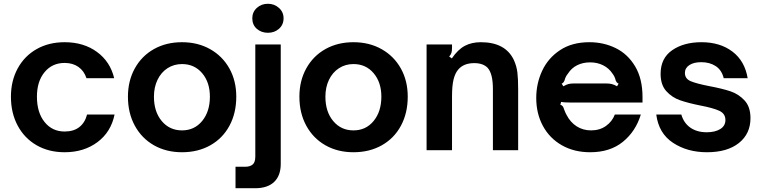

<svg xmlns="http://www.w3.org/2000/svg" viewBox="-20 -797 4044 1019"><path d="M38 -284Q38 -368 74 -434Q110 -500 174.5 -536.5Q239 -573 323 -573Q424 -573 494.5 -521.5Q565 -470 586 -382H439Q426 -421 396 -442Q366 -463 323 -463Q257 -463 216.5 -414Q176 -365 176 -284Q176 -200 216.5 -149.5Q257 -99 323 -99Q371 -99 401 -122.5Q431 -146 442 -189H588Q569 -96 497 -42.5Q425 11 323 11Q239 11 174.5 -26Q110 -63 74 -130Q38 -197 38 -284Z M659 -284Q659 -368 695.5 -434Q732 -500 797 -536.5Q862 -573 946 -573Q1030 -573 1095.5 -536Q1161 -499 1197.5 -433.5Q1234 -368 1234 -284Q1234 -197 1198 -130Q1162 -63 1096.5 -26Q1031 11 946 11Q862 11 797 -26Q732 -63 695.5 -130Q659 -197 659 -284ZM1094 -284Q1094 -360 1053 -408.5Q1012 -457 946 -457Q903 -457 869 -435Q835 -413 816 -373.5Q797 -334 797 -284Q797 -204 838.5 -154.5Q880 -105 946 -105Q1012 -105 1053 -155Q1094 -205 1094 -284Z M1230 202V88H1282Q1306 88 1320.5 76.5Q1335 65 1335 34V-561H1470V73Q1470 135 1435 168.5Q1400 202 1334 202ZM1319 -700Q1319 -733 1343 -755Q1367 -777 1402 -777Q1436 -777 1460.5 -755Q1485 -733 1485 -700Q1485 -666 1461 -644.5Q1437 -623 1402 -623Q1367 -623 1343 -644Q1319 -665 1319 -700Z M1569 -284Q1569 -368 1605.5 -434Q1642 -500 1707 -536.5Q1772 -573 1856 -573Q1940 -573 2005.5 -536Q2071 -499 2107.5 -433.5Q2144 -368 2144 -284Q2144 -197 2108 -130Q2072 -63 2006.5 -26Q1941 11 1856 11Q1772 11 1707 -26Q1642 -63 1605.5 -130Q1569 -197 1569 -284ZM2004 -284Q2004 -360 1963 -408.5Q1922 -457 1856 -457Q1813 -457 1779 -435Q1745 -413 1726 -373.5Q1707 -334 1707 -284Q1707 -204 1748.5 -154.5Q1790 -105 1856 -105Q1922 -105 1963 -155Q2004 -205 2004 -284Z M2244 0V-561H2379V-543Q2379 -527 2376 -517Q2373 -507 2364 -497L2378 -487Q2410 -534 2446.5 -553.5Q2483 -573 2532 -573Q2662 -573 2707 -479Q2722 -446 2726 -412Q2730 -378 2730 -323V0H2596V-325Q2596 -406 2568 -437Q2544 -462 2497 -462Q2441 -462 2412 -428Q2395 -408 2387 -374.5Q2379 -341 2379 -286V0Z M2826 -277Q2826 -354 2857.5 -421.5Q2889 -489 2952.5 -531Q3016 -573 3108 -573Q3184 -573 3248 -541.5Q3312 -510 3351 -444.5Q3390 -379 3390 -282V-253H3034Q3028 -253 3001 -253Q2974 -253 2958 -256L2954 -241Q2962 -239 2966.5 -233Q2971 -227 2974 -216Q2982 -195 2987 -187Q3007 -148 3040.5 -126.5Q3074 -105 3117 -105Q3163 -105 3196 -128.5Q3229 -152 3243 -189H3381Q3354 -100 3286 -44.5Q3218 11 3112 11Q3027 11 2962 -26Q2897 -63 2861.5 -128.5Q2826 -194 2826 -277ZM2970 -339Q2985 -348 2997 -351Q3009 -354 3024 -354H3198Q3214 -354 3226.5 -351Q3239 -348 3255 -339L3263 -353Q3256 -357 3253 -360.5Q3250 -364 3248.5 -368Q3247 -372 3247 -373Q3243 -390 3231 -406Q3212 -435 3181 -450.5Q3150 -466 3112 -466Q3074 -466 3043.5 -451Q3013 -436 2994 -406Q2981 -390 2977 -373Q2977 -372 2975 -367.5Q2973 -363 2970 -359.5Q2967 -356 2961 -353Z M3463 -189H3596Q3609 -144 3644 -119.5Q3679 -95 3731 -95Q3775 -95 3802.5 -112Q3830 -129 3830 -160Q3830 -194 3797.5 -209Q3765 -224 3697 -237Q3632 -250 3589 -265Q3546 -280 3516 -313.5Q3486 -347 3486 -405Q3486 -488 3547.5 -530.5Q3609 -573 3703 -573Q3802 -573 3867.5 -523Q3933 -473 3948 -382H3821Q3810 -426 3778 -446.5Q3746 -467 3702 -467Q3662 -467 3638.5 -451.5Q3615 -436 3615 -410Q3615 -379 3646 -366Q3677 -353 3744 -340Q3813 -327 3856.5 -312.5Q3900 -298 3931.5 -264Q3963 -230 3963 -170Q3963 -87 3901.5 -38Q3840 11 3732 11Q3628 11 3552 -39Q3476 -89 3463 -189Z"/></svg>

Font: Open Sauce Sans
Style: Bold
Weight: 700
Designer: Alfredo Marco Pradil
Foundry: Creative Sauce Fz LLC
Version: Version 1.477